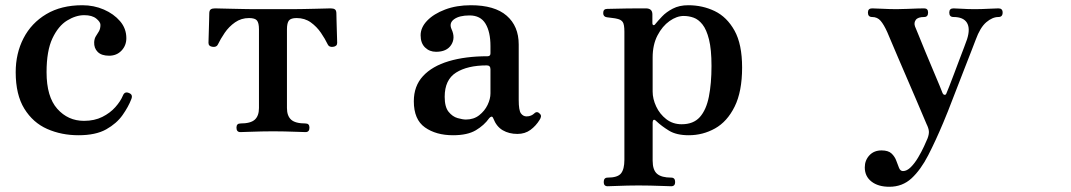

<svg xmlns="http://www.w3.org/2000/svg" viewBox="-20 -505 4094 734"><path d="M280 12Q215 12 160.5 -12Q106 -36 73 -89.5Q40 -143 40 -229Q40 -301 70 -359Q100 -417 157 -451Q214 -485 295 -485Q339 -485 377 -468.5Q415 -452 439 -424Q463 -396 463 -359Q463 -331 444.5 -311.5Q426 -292 397 -292Q368 -292 353.5 -306.5Q339 -321 340 -344Q341 -358 346.5 -366.5Q352 -375 358 -385Q364 -395 364 -410Q364 -421 348 -434Q332 -447 302 -447Q270 -447 236.5 -426.5Q203 -406 180.5 -358.5Q158 -311 158 -229Q158 -135 199 -89Q240 -43 301 -43Q341 -43 371 -58Q401 -73 421 -95.5Q441 -118 450 -140Q457 -157 474 -149Q489 -143 482 -126Q471 -97 448.5 -65Q426 -33 386 -10.5Q346 12 280 12Z M899 0Q884 0 884 -17Q884 -33 899 -33Q938 -33 954 -47.5Q970 -62 970 -92V-393Q970 -417 962.5 -426.5Q955 -436 932 -436Q902 -436 878.5 -419.5Q855 -403 839 -379.5Q823 -356 813 -335Q808 -324 792.5 -326Q777 -328 777 -341Q777 -345 777.5 -359.5Q778 -374 778.5 -393Q779 -412 779.5 -429Q780 -446 780 -453Q780 -465 785.5 -469Q791 -473 802 -473Q804 -473 822 -472.5Q840 -472 865 -471.5Q890 -471 913 -470.5Q936 -470 948 -470H1099Q1116 -470 1139.5 -470.5Q1163 -471 1186 -471.5Q1209 -472 1225.5 -472.5Q1242 -473 1244 -473Q1255 -473 1260.5 -469Q1266 -465 1266 -453Q1266 -446 1266.5 -429Q1267 -412 1267.5 -393Q1268 -374 1268.5 -359.5Q1269 -345 1269 -341Q1269 -328 1253.5 -326Q1238 -324 1233 -335Q1223 -356 1207 -379.5Q1191 -403 1168 -419.5Q1145 -436 1114 -436Q1092 -436 1084.5 -426.5Q1077 -417 1077 -393V-92Q1077 -62 1093 -47.5Q1109 -33 1148 -33Q1163 -33 1163 -17Q1163 0 1148 0Q1141 0 1117.5 -1Q1094 -2 1068 -2.5Q1042 -3 1024 -3Q1007 -3 980 -2.5Q953 -2 930 -1Q907 0 899 0Z M1712 12Q1647 12 1604.5 -18Q1562 -48 1562 -118Q1562 -176 1597 -214Q1632 -252 1695.5 -271Q1759 -290 1844 -290Q1855 -290 1855 -301V-329Q1855 -383 1836 -414.5Q1817 -446 1775 -446Q1736 -446 1716 -431.5Q1696 -417 1706 -394Q1722 -360 1705 -333.5Q1688 -307 1647 -307Q1622 -307 1605 -323.5Q1588 -340 1588 -370Q1588 -400 1613 -426Q1638 -452 1681.5 -468.5Q1725 -485 1780 -485Q1871 -485 1917 -445Q1963 -405 1963 -335V-123Q1963 -83 1971.5 -71.5Q1980 -60 1993 -60Q2003 -60 2010.5 -63.5Q2018 -67 2022 -71Q2033 -82 2044 -70Q2049 -65 2048 -59Q2047 -53 2043 -47Q2029 -24 2008 -8.5Q1987 7 1958 7Q1926 7 1902 -7Q1878 -21 1866 -52Q1863 -60 1858.5 -59Q1854 -58 1850 -53Q1831 -26 1799 -7Q1767 12 1712 12ZM1761 -48Q1791 -48 1812 -64.5Q1833 -81 1844 -104Q1855 -127 1855 -148V-240Q1855 -255 1841 -255Q1767 -255 1723.5 -227.5Q1680 -200 1680 -135Q1680 -96 1695 -77.5Q1710 -59 1729.5 -53.5Q1749 -48 1761 -48Z M2303 207Q2288 207 2288 191Q2288 174 2303 174Q2341 174 2354 158Q2367 142 2367 106V-384Q2367 -412 2360.5 -421Q2354 -430 2340 -433Q2333 -435 2319.5 -436.5Q2306 -438 2300 -439Q2286 -441 2286 -455Q2286 -471 2301 -471Q2304 -471 2324.5 -471.5Q2345 -472 2372 -472.5Q2399 -473 2421 -473Q2443 -473 2449 -473Q2474 -473 2474 -450V-417Q2474 -410 2478 -409Q2482 -408 2486 -414Q2495 -425 2511 -442Q2527 -459 2552 -472Q2577 -485 2611 -485Q2666 -485 2712.5 -462.5Q2759 -440 2788 -388Q2817 -336 2817 -247Q2817 -155 2788.5 -97.5Q2760 -40 2713.5 -14Q2667 12 2613 12Q2566 12 2537.5 -5.5Q2509 -23 2489 -42Q2482 -49 2478.5 -46.5Q2475 -44 2475 -37V109Q2475 145 2492 159.5Q2509 174 2546 174Q2561 174 2561 191Q2561 207 2546 207Q2539 207 2515.5 206Q2492 205 2465.5 204.5Q2439 204 2421 204Q2404 204 2379 204.5Q2354 205 2332.5 206Q2311 207 2303 207ZM2586 -30Q2631 -30 2655.5 -57.5Q2680 -85 2690 -135.5Q2700 -186 2700 -253Q2700 -316 2690.5 -354Q2681 -392 2665.5 -411.5Q2650 -431 2631.5 -437.5Q2613 -444 2594 -444Q2567 -444 2539.5 -424.5Q2512 -405 2493.5 -369.5Q2475 -334 2475 -285V-155Q2475 -127 2488.5 -98Q2502 -69 2527 -49.5Q2552 -30 2586 -30Z M3380 209Q3337 209 3311.5 189Q3286 169 3286 135Q3286 108 3303.5 89Q3321 70 3350 70Q3376 70 3388.5 82Q3401 94 3406.5 109.5Q3412 125 3417 137Q3422 149 3432 149Q3447 149 3462 134Q3477 119 3490 97Q3503 75 3512.5 54.5Q3522 34 3526 24Q3532 8 3531 -3.5Q3530 -15 3522 -31Q3519 -38 3508 -64Q3497 -90 3481 -127.5Q3465 -165 3447 -206.5Q3429 -248 3413 -285.5Q3397 -323 3386 -349Q3375 -375 3372 -382Q3359 -411 3346.5 -425.5Q3334 -440 3314 -440Q3298 -440 3298 -457Q3298 -473 3314 -473Q3325 -473 3353.5 -471.5Q3382 -470 3408 -470Q3426 -470 3447.5 -471Q3469 -472 3487.5 -472.5Q3506 -473 3513 -473Q3528 -473 3528 -457Q3528 -440 3513 -440Q3489 -440 3481 -429Q3473 -418 3478 -404Q3481 -397 3492 -370Q3503 -343 3517.5 -307.5Q3532 -272 3547 -237Q3562 -202 3572 -177.5Q3582 -153 3583 -150Q3586 -143 3591 -142.5Q3596 -142 3598 -148Q3601 -155 3609 -175Q3617 -195 3627 -222Q3637 -249 3647.5 -276.5Q3658 -304 3666 -325Q3674 -346 3677 -355Q3690 -396 3676.5 -418Q3663 -440 3625 -440Q3609 -440 3609 -457Q3609 -473 3625 -473Q3636 -473 3658 -471.5Q3680 -470 3706 -470Q3732 -470 3759 -471.5Q3786 -473 3797 -473Q3813 -473 3813 -457Q3813 -440 3797 -440Q3774 -440 3750.5 -420Q3727 -400 3710 -353Q3707 -345 3695 -314Q3683 -283 3666.5 -241Q3650 -199 3633.5 -156Q3617 -113 3604 -80Q3591 -47 3586 -36Q3557 33 3528.5 88.5Q3500 144 3465 176.5Q3430 209 3380 209Z"/></svg>

Font: Zen Old Mincho Black
Style: Regular
Weight: 900
Designer: Yoshimichi Ohira
Foundry: Positype
Version: Version 1.001